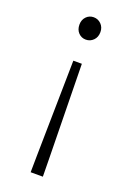

<svg xmlns="http://www.w3.org/2000/svg" viewBox="-134 -543 534 783"><g transform="rotate(20 132.5 -152.0)"><path d="M87 -445Q87 -466 100 -479.5Q113 -493 132 -493Q151 -493 164.5 -479.5Q178 -466 178 -445Q178 -423 164.5 -409.5Q151 -396 132 -396Q113 -396 100 -409.5Q87 -423 87 -445ZM106 189 107 114 114 -298H151L158 114L159 189Z"/></g></svg>

Font: Assistant Light
Style: Regular
Weight: 300
Designer: Hebrew By Ben Nathan, Latin by Paul Hunt
Version: Version 2.001;PS 002.001;hotconv 1.0.88;makeotf.lib2.5.64775